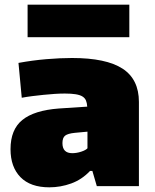

<svg xmlns="http://www.w3.org/2000/svg" viewBox="-20 -796 661 821"><path d="M191 5Q110 5 67.5 -38.5Q25 -82 25 -158Q25 -242 75.5 -283Q126 -324 231 -332L353 -340Q352 -356 347.5 -366.5Q343 -377 332.5 -383.5Q322 -390 303.5 -393Q285 -396 257 -396Q237 -396 214 -394.5Q191 -393 166.5 -390.5Q142 -388 118 -385Q94 -382 73 -378L59 -527Q119 -538 178 -543Q237 -548 288 -548Q434 -548 504 -502.5Q574 -457 574 -360V0H394L375 -65H365Q330 -28 284.5 -11.5Q239 5 191 5ZM289 -141Q308 -141 327.5 -147.5Q347 -154 354 -162V-233L300 -228Q270 -225 258.5 -216Q247 -207 247 -184Q247 -141 289 -141ZM98 -776H533V-637H98Z"/></svg>

Font: Plata Sans Black
Style: Regular
Weight: 900
Designer: Pablo Impallari, Andres Torresi, & Cristiano Sobral
Foundry: Pablo Impallari, Andres Torresi, & Cristiano Sobral
Version: Version 1.00;December 28, 2019;FontCreator 12.0.0.2547 64-bi